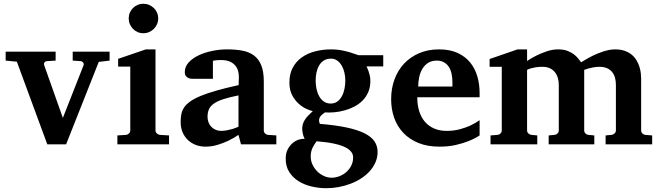

<svg xmlns="http://www.w3.org/2000/svg" viewBox="-20 -760 3482 1011"><path d="M500 -434.1 328.1 0H229L68.8 -435.1L9.8 -440.9V-487.8H272.9V-440.9L227.1 -438Q217.8 -437 213.9 -430.7Q210 -424.3 212.9 -416L311 -139.2L419.9 -416Q422.9 -423.3 418 -430.2Q413.1 -437 404.8 -438L362.8 -440.9V-487.8H557.1V-440.9Z M598.1 0V-46.9L644 -49.8Q652.8 -50.8 659.4 -57.4Q666 -64 666 -73.2V-409.2H602.1V-450.2L748 -500H798.8V-73.2Q798.8 -64 805.9 -57.4Q813 -50.8 821.8 -49.8L870.1 -46.9V0ZM813 -663.1Q813 -647 806.9 -632.8Q800.8 -618.7 790 -607.9Q779.3 -597.2 765.1 -591.1Q751 -585 734.9 -585Q718.8 -585 704.6 -591.1Q690.4 -597.2 680.2 -607.9Q669.9 -618.7 663.8 -632.8Q657.7 -647 657.7 -663.1Q657.7 -679.2 663.8 -693.4Q669.9 -707.5 680.2 -717.8Q690.4 -728 704.6 -734.1Q718.8 -740.2 734.9 -740.2Q751 -740.2 765.1 -734.1Q779.3 -728 790 -717.8Q800.8 -707.5 806.9 -693.4Q813 -679.2 813 -663.1Z M1249 0 1235.8 -49.8Q1210 -32.2 1181.6 -18.6Q1156.7 -6.8 1126 2.7Q1095.2 12.2 1062 12.2Q1034.7 12.2 1011 3.2Q987.3 -5.9 969.5 -22.7Q951.7 -39.6 941.4 -63.5Q931.2 -87.4 931.2 -117.2Q931.2 -139.6 934.8 -158.7Q938.5 -177.7 949.5 -194.1Q960.4 -210.4 981 -225.3Q1001.5 -240.2 1035.4 -254.4Q1069.3 -268.6 1118.7 -282.7Q1168 -296.9 1236.8 -312V-324.2Q1236.8 -331.5 1237.3 -337.4Q1237.3 -344.2 1237.8 -351.1Q1238.3 -365.2 1234.9 -381.6Q1231.4 -397.9 1221.2 -411.9Q1210.9 -425.8 1192.4 -434.8Q1173.8 -443.8 1144 -443.8Q1133.8 -443.8 1125.7 -443.4Q1117.7 -442.9 1112.3 -441.9Q1106 -440.9 1101.1 -439.9V-345.2H998Q985.4 -344.2 975.6 -347.7Q967.3 -350.6 960.2 -357.9Q953.1 -365.2 953.1 -380.9Q953.1 -408.7 972.9 -430.7Q992.7 -452.6 1024.7 -468Q1056.6 -483.4 1096.4 -491.7Q1136.2 -500 1175.8 -500Q1218.8 -500 1254.4 -493.7Q1290 -487.3 1315.7 -469Q1341.3 -450.7 1355.2 -417.5Q1369.1 -384.3 1369.1 -330.1V-73.2Q1369.1 -64 1375.5 -57.4Q1381.8 -50.8 1391.1 -49.8L1435.1 -46.9V0ZM1235.8 -257.8Q1187.5 -248 1156 -237.8Q1124.5 -227.5 1106 -214.4Q1087.4 -201.2 1080.1 -184.3Q1072.8 -167.5 1072.8 -145Q1072.8 -129.4 1077.9 -116Q1083 -102.5 1092.5 -92.5Q1102.1 -82.5 1115.2 -76.7Q1128.4 -70.8 1144 -70.8Q1160.2 -70.8 1176.5 -74.2Q1192.9 -77.6 1206.1 -81.5Q1221.7 -86.4 1235.8 -92.8Z M1839.4 68.8Q1839.4 51.3 1828.6 38.6Q1817.9 25.9 1800.8 16.8Q1783.7 7.8 1762.2 2Q1740.7 -3.9 1719.2 -7.6Q1697.8 -11.2 1678.7 -12.9Q1659.7 -14.6 1647 -16.1Q1642.1 -8.8 1636.7 -1Q1631.3 6.8 1626.7 16.1Q1622.1 25.4 1619.1 36.9Q1616.2 48.3 1616.2 62Q1615.7 85.9 1625.5 106.7Q1635.3 127.4 1650.9 142.8Q1666.5 158.2 1686.3 167Q1706.1 175.8 1726.1 175.8Q1746.1 175.8 1766.4 168.2Q1786.6 160.6 1802.7 146.7Q1818.8 132.8 1829.1 113Q1839.4 93.3 1839.4 68.8ZM1798.3 -335.9Q1798.3 -356.4 1793.7 -377.2Q1789.1 -397.9 1779.5 -414.3Q1770 -430.7 1755.9 -440.9Q1741.7 -451.2 1723.1 -451.2Q1700.7 -451.2 1685.1 -441.2Q1669.4 -431.2 1659.9 -414.6Q1650.4 -397.9 1646.2 -377.2Q1642.1 -356.4 1642.1 -335Q1642.1 -313 1646.7 -291.3Q1651.4 -269.5 1660.9 -252.7Q1670.4 -235.8 1685.5 -225.3Q1700.7 -214.8 1721.2 -214.8Q1741.7 -214.8 1756.1 -225.3Q1770.5 -235.8 1780 -253.2Q1789.6 -270.5 1793.9 -292.2Q1798.3 -314 1798.3 -335.9ZM1910.2 -410.2Q1915.5 -399.4 1919.9 -387.2Q1923.8 -376.5 1927 -363Q1930.2 -349.6 1930.2 -334Q1930.2 -300.3 1918.9 -274.7Q1907.7 -249 1888.9 -230.2Q1870.1 -211.4 1845.7 -198.7Q1821.3 -186 1794.7 -178.7Q1768.1 -171.4 1741.2 -168.9Q1714.4 -166.5 1690.9 -168Q1682.1 -162.1 1675 -155.8Q1668 -149.4 1664.1 -142.3Q1660.2 -135.3 1659.9 -127Q1659.7 -118.7 1664.1 -107.9Q1746.1 -101.1 1804 -88.9Q1861.8 -76.7 1898.4 -58.6Q1935.1 -40.5 1951.7 -15.9Q1968.3 8.8 1968.3 40Q1968.3 68.8 1957.3 94.2Q1946.3 119.6 1927.2 140.9Q1908.2 162.1 1882.3 179Q1856.4 195.8 1826.4 207.3Q1796.4 218.8 1763.7 224.9Q1731 231 1698.2 231Q1658.7 231 1620.4 221.9Q1582 212.9 1551.8 193.8Q1521.5 174.8 1502.9 145.5Q1484.4 116.2 1484.4 76.2Q1484.4 44.9 1496.1 24.2Q1507.8 3.4 1523.9 -9Q1540 -21.5 1556.9 -25.9Q1573.7 -30.3 1584 -28.8Q1577.1 -42.5 1574.2 -57.4Q1571.3 -72.3 1571.3 -82Q1571.3 -94.7 1574.7 -106.2Q1578.1 -117.7 1585 -128.7Q1591.8 -139.6 1602.3 -150.9Q1612.8 -162.1 1627 -174.8Q1613.8 -177.7 1593 -187Q1572.3 -196.3 1552.5 -214.1Q1532.7 -231.9 1518.3 -259Q1503.9 -286.1 1503.9 -325.2Q1503.9 -370.1 1521.2 -403.1Q1538.6 -436 1568.6 -457.5Q1598.6 -479 1638.9 -489.5Q1679.2 -500 1725.1 -500Q1748.5 -500 1769.3 -496.6Q1790 -493.2 1807.9 -488.5Q1825.7 -483.9 1840.6 -478.5Q1855.5 -473.1 1868.2 -469.2H1998V-410.2Z M2362.3 -326.2Q2362.3 -350.1 2357.9 -371.1Q2353.5 -392.1 2343.5 -407.5Q2333.5 -422.9 2317.9 -431.9Q2302.2 -440.9 2280.3 -440.9Q2252.4 -440.9 2233.6 -428.5Q2214.8 -416 2203.4 -396.2Q2191.9 -376.5 2187 -352.1Q2182.1 -327.6 2182.1 -304.2H2362.3ZM2505.4 -46.9Q2479.5 -29.8 2447.3 -17.1Q2419.4 -5.9 2380.9 3.2Q2342.3 12.2 2294.4 12.2Q2230.5 12.2 2182.9 -7.3Q2135.3 -26.9 2103.3 -60.8Q2071.3 -94.7 2055.4 -140.1Q2039.6 -185.5 2039.6 -237.8Q2039.6 -294.4 2057.4 -342.5Q2075.2 -390.6 2108.2 -425.5Q2141.1 -460.4 2187.7 -480.2Q2234.4 -500 2291.5 -500Q2350.1 -500 2390.9 -480.7Q2431.6 -461.4 2457 -429.4Q2482.4 -397.5 2493.9 -356.4Q2505.4 -315.4 2505.4 -272V-248H2177.2Q2177.2 -207 2187.5 -174.3Q2197.8 -141.6 2217.5 -118.7Q2237.3 -95.7 2266.1 -83.3Q2294.9 -70.8 2331.5 -70.8Q2369.6 -70.8 2401.1 -79.3Q2432.6 -87.9 2456.1 -98.6Q2482.9 -111.3 2505.4 -127Z M3168.9 0V-46.9L3200.2 -49.8Q3209 -50.8 3216.1 -57.4Q3223.1 -64 3223.1 -73.2V-314Q3223.1 -332 3218.8 -349.1Q3214.4 -366.2 3204.3 -379.4Q3194.3 -392.6 3177.7 -400.4Q3161.1 -408.2 3136.2 -408.2Q3120.1 -408.2 3105.7 -405.5Q3091.3 -402.8 3080.1 -399.9Q3067.4 -396.5 3056.2 -392.1V-73.2Q3056.2 -64 3062.5 -57.4Q3068.8 -50.8 3078.1 -49.8L3109.4 -46.9V0H2869.1V-46.9L2899.9 -49.8Q2909.2 -50.8 2915.8 -57.4Q2922.4 -64 2922.4 -73.2V-314Q2922.4 -332 2917.5 -349.1Q2912.6 -366.2 2902.3 -379.4Q2892.1 -392.6 2875.7 -400.4Q2859.4 -408.2 2835.9 -408.2Q2815.4 -408.2 2800 -405.5Q2784.7 -402.8 2774.9 -399.9Q2763.2 -396.5 2755.4 -392.1V-73.2Q2755.4 -64 2762.2 -57.4Q2769 -50.8 2778.3 -49.8L2809.1 -46.9V0H2563V-46.9L2600.1 -49.8Q2609.4 -50.8 2615.7 -57.4Q2622.1 -64 2622.1 -73.2V-408.2H2558.1V-449.2L2705.1 -500H2755.4V-439Q2780.8 -456.1 2808.1 -469.2Q2831.5 -480.5 2860.6 -490.2Q2889.6 -500 2918.9 -500Q2947.3 -500 2967.3 -492.4Q2987.3 -484.9 3001.2 -474.4Q3015.1 -463.9 3024.2 -452.1Q3033.2 -440.4 3040 -432.1Q3069.3 -450.7 3099.6 -465.8Q3112.8 -472.2 3127.4 -478.3Q3142.1 -484.4 3157.5 -489.3Q3172.9 -494.1 3188.2 -497.1Q3203.6 -500 3218.3 -500Q3248.5 -500 3270.5 -491.9Q3292.5 -483.9 3307.9 -470.7Q3323.2 -457.5 3332.5 -441.2Q3341.8 -424.8 3347.2 -407.7Q3352.5 -390.6 3354.2 -374.8Q3356 -358.9 3356 -347.2V-73.2Q3356 -64 3362.5 -57.4Q3369.1 -50.8 3377.9 -49.8L3414.1 -46.9V0Z"/></svg>

Font: Charis SIL
Style: Bold
Weight: 700
Foundry: SIL International
Version: Version 4.112